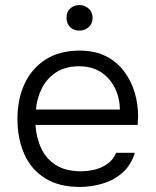

<svg xmlns="http://www.w3.org/2000/svg" viewBox="-20 -733 615 759"><path d="M296 6Q213 6 158 -28.5Q103 -63 76 -124Q49 -185 49 -263Q49 -341 77 -401.5Q105 -462 160 -497.5Q215 -533 295 -533Q355 -533 398.5 -511Q442 -489 470.5 -451Q499 -413 512.5 -367Q526 -321 526 -273Q525 -264 525 -255.5Q525 -247 524 -239H120Q124 -186 144 -144.5Q164 -103 202.5 -79.5Q241 -56 299 -56Q326 -56 354 -62.5Q382 -69 405 -85.5Q428 -102 439 -129H513Q499 -82 466 -52Q433 -22 388 -8Q343 6 296 6ZM122 -300H454Q453 -349 433 -387.5Q413 -426 378 -448.5Q343 -471 292 -471Q239 -471 202 -447Q165 -423 145.5 -384Q126 -345 122 -300ZM294 -612Q271 -612 257 -626Q243 -640 243 -663Q243 -686 257.5 -699.5Q272 -713 294 -713Q315 -713 330.5 -699Q346 -685 346 -663Q346 -640 331 -626Q316 -612 294 -612Z"/></svg>

Font: Onest Light
Style: Regular
Weight: 300
Designer: Dmitri Voloshin, Andrey Kudryavtsev
Foundry: Dmitri Voloshin, Andrey Kudryavtsev
Version: Version 1.000;gftools[0.9.33]